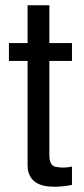

<svg xmlns="http://www.w3.org/2000/svg" viewBox="-20 -688 318 731"><path d="M254 -524V-456H168V-97Q168 -59 190 -53L214 -50Q241 -50 254 -54V16Q234 20 217 21.5Q200 23 186 23Q96 23 86 -44L85 -60V-456H14V-524H85V-668H168V-524Z"/></svg>

Font: Ekushey Bangla
Style: Regular
Weight: 400
Designer: Al Mamun Sumon
Foundry: Al Mamun Sumon
Version: Version 1.0